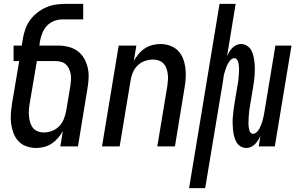

<svg xmlns="http://www.w3.org/2000/svg" viewBox="-20 -755 1540 990"><path d="M167 8Q141 8 116.5 -0.5Q92 -9 75.5 -26.5Q59 -44 50 -67.5Q41 -91 37.5 -116Q34 -141 36 -167.5Q38 -194 42 -221L79 -440H50V-520H92L98 -556Q102 -580 110.5 -604.5Q119 -629 134.5 -650.5Q150 -672 171.5 -689Q193 -706 216.5 -716.5Q240 -727 265 -731Q290 -735 315 -735H409V-655H302Q281 -655 259.5 -647Q238 -639 222.5 -622.5Q207 -606 198.5 -585Q190 -564 186 -542L183 -520H280Q307 -520 333 -513.5Q359 -507 379.5 -492Q400 -477 413 -455Q426 -433 432 -407.5Q438 -382 437 -354.5Q436 -327 431 -299L382 0H291L304 -79Q294 -61 279.5 -44Q265 -27 247 -15Q229 -3 208 2.5Q187 8 167 8ZM205 -72Q226 -72 247 -79.5Q268 -87 284 -103Q300 -119 308.5 -140Q317 -161 321 -182L343 -313Q345 -328 346 -343Q347 -358 344.5 -372.5Q342 -387 336 -400Q330 -413 320 -422.5Q310 -432 296 -436Q282 -440 267 -440H170L133 -221Q130 -204 129 -187.5Q128 -171 129.5 -155Q131 -139 135.5 -123.5Q140 -108 149.5 -96Q159 -84 174 -78Q189 -72 205 -72Z M506 0 592 -520H683L670 -441Q680 -459 694 -476Q708 -493 726 -505Q744 -517 765 -522.5Q786 -528 806 -528Q832 -528 856.5 -519.5Q881 -511 898 -493.5Q915 -476 924 -452.5Q933 -429 936 -404Q939 -379 937.5 -352.5Q936 -326 931 -299L882 0H791L843 -313Q845 -328 846 -343.5Q847 -359 845 -374Q843 -389 838 -403Q833 -417 823 -427.5Q813 -438 798.5 -443Q784 -448 769 -448Q748 -448 726.5 -440.5Q705 -433 689 -417Q673 -401 664.5 -380Q656 -359 653 -338L597 0Z M955 215 1112 -735H1195L1151 -466Q1156 -477 1162.5 -488Q1169 -499 1178 -508Q1187 -517 1198.5 -522.5Q1210 -528 1222 -528Q1239 -528 1253 -519.5Q1267 -511 1275 -497Q1283 -483 1286.5 -467Q1290 -451 1292 -434.5Q1294 -418 1294 -401.5Q1294 -385 1293 -368Q1292 -351 1289.5 -334Q1287 -317 1284 -299L1269 -209Q1268 -201 1266.5 -193Q1265 -185 1264.5 -177Q1264 -169 1263 -161Q1262 -153 1262 -145.5Q1262 -138 1261.5 -130Q1261 -122 1261 -114.5Q1261 -107 1262.5 -99Q1264 -91 1265.5 -84Q1267 -77 1272 -71Q1277 -65 1284 -65Q1295 -65 1304.5 -74.5Q1314 -84 1319 -94.5Q1324 -105 1328 -115.5Q1332 -126 1335 -137Q1338 -148 1340 -159.5Q1342 -171 1344 -182L1400 -520H1483L1397 0H1314L1323 -54Q1318 -43 1311 -32Q1304 -21 1295 -12Q1286 -3 1274.5 2.5Q1263 8 1251 8Q1234 8 1220 -0.5Q1206 -9 1198.5 -23Q1191 -37 1187 -53Q1183 -69 1181.5 -85.5Q1180 -102 1179.5 -118.5Q1179 -135 1180.5 -152Q1182 -169 1184 -186Q1186 -203 1189 -221L1204 -311Q1206 -319 1207 -327Q1208 -335 1209 -343Q1210 -351 1210.5 -359Q1211 -367 1211.5 -374.5Q1212 -382 1212.5 -390Q1213 -398 1212.5 -405.5Q1212 -413 1211 -421Q1210 -429 1208 -436Q1206 -443 1201 -449Q1196 -455 1189 -455Q1178 -455 1169 -445.5Q1160 -436 1154.5 -425.5Q1149 -415 1145.5 -404.5Q1142 -394 1138.5 -383Q1135 -372 1133 -360.5Q1131 -349 1130 -338L1038 215Z"/></svg>

Font: Iosevka Term Curly Medium
Style: Italic
Weight: 500
Italic angle: -9°
Designer: Belleve Invis
Foundry: Belleve Invis
Version: Version 32.3.0